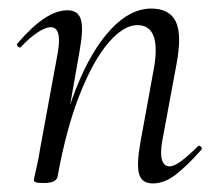

<svg xmlns="http://www.w3.org/2000/svg" viewBox="-20 -419 505 448"><path d="M336.6 9Q310.8 9 304.5 -13.2Q298.2 -35.4 308 -89L337 -248Q359.8 -360.4 300.4 -360.4Q268.4 -360.4 233 -319.2Q197.6 -278 166.2 -198.9Q134.8 -119.8 114.4 -7.2L102 -8.2Q122.8 -124.8 157.7 -212.9Q192.6 -301 238.1 -350Q283.6 -399 333 -399Q375.8 -399 390.4 -368.2Q405 -337.4 391.4 -267L358.4 -89Q353.4 -58.6 358.3 -44.7Q363.2 -30.8 375.4 -30.8Q386.4 -30.8 403.4 -43.6Q420.4 -56.4 441.2 -77Q444.2 -81 448.6 -77Q453 -73 449.2 -69Q416.6 -32 390 -11.5Q363.4 9 336.6 9ZM82.4 8Q68.2 8 63.6 6.3Q59 4.6 59 1.6Q59 -1.6 64.5 -24.8Q70 -48 74 -74L115 -297Q124.8 -355.6 98.4 -355.6Q86.8 -355.6 68.7 -344Q50.6 -332.4 29.2 -310Q26.2 -306 21.8 -310.5Q17.4 -315 21.2 -318.2Q54.8 -357.2 83.4 -376.1Q112 -395 137.6 -395Q162.4 -395 168.8 -373.3Q175.2 -351.6 165.6 -299.4L114.4 -7.2Q111.8 8 82.4 8Z"/></svg>

Font: Cormorant Infant Light
Style: Italic
Weight: 300
Italic angle: -10°
Designer: Christian Thalmann (Catharsis Fonts)
Foundry: Catharsis Fonts
Version: Version 4.001